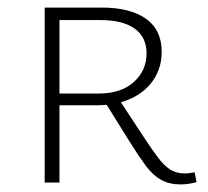

<svg xmlns="http://www.w3.org/2000/svg" viewBox="-20 -482 549 507"><path d="M98 0V-462H248Q324 -462 365.5 -432.5Q407 -403 407 -345Q407 -305 386.5 -273Q366 -241 327.5 -222.5Q289 -204 235 -204H118V-235H240Q300 -235 333.5 -265.5Q367 -296 367 -341Q367 -384 335.5 -406.5Q304 -429 245 -429H137V0ZM457 5Q427 5 405.5 -7Q384 -19 366 -43Q348 -67 326 -102L255 -216L290 -226L361 -118Q382 -86 398 -65Q414 -44 430 -34Q446 -24 468 -24Q475 -24 481.5 -25Q488 -26 494 -27L499 -1Q488 2 477.5 3.5Q467 5 457 5Z"/></svg>

Font: Ysabeau SC ExtraLight
Style: Regular
Weight: 250
Designer: Christian Thalmann (Catharsis Fonts)
Version: Version 2.001;gftools[0.9.30]; featfreeze: smcp